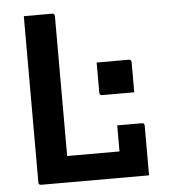

<svg xmlns="http://www.w3.org/2000/svg" viewBox="-51 -746 702 793"><g transform="rotate(-5 300.0 -350.0)"><path d="M360 -483H493Q504 -483 504 -472V-347H371Q360 -347 360 -358ZM88 0Q77 0 77 -11V-700H194Q205 -700 205 -689V-109H422V-217H524Q535 -217 535 -206V0Z"/></g></svg>

Font: Recursive Mn Lnr St SmB
Style: Regular
Weight: 600
Monospace: yes
Version: Version 1.079;hotconv 1.0.112;makeotfexe 2.5.65598; ttfautoh